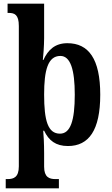

<svg xmlns="http://www.w3.org/2000/svg" viewBox="-20 -780 604 1040"><path d="M11 240H299V190H280C247 190 219 180 219 123V49C219 1 216 -58 214 -72H219C244 -19 282 11 348 11C461 11 523 -74 523 -267C523 -461 460 -546 345 -546C278 -546 240 -510 215 -455H212C214 -466 219 -535 219 -573V-760H21V-710H27C59 -710 82 -701 82 -639V121C82 180 54 190 22 190H11ZM305 -56C239 -56 219 -127 219 -268C219 -399 239 -477 307 -477C362 -477 385 -402 385 -267C385 -128 362 -56 305 -56Z"/></svg>

Font: Noto Serif Bengali Condensed
Style: Bold
Weight: 700
Width: 3
Designer: Juan Bruce, Universal Thirst, Indian Type Foundry and the Monotype Design Team.
Foundry: Monotype Imaging Inc.
Version: Version 2.003